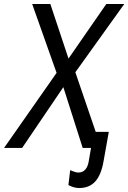

<svg xmlns="http://www.w3.org/2000/svg" viewBox="-24 -745 646 967"><path d="M320.5 187 329.5 112Q344.5 118.5 354 121.2Q363.5 124 371 124Q391.5 124 404.8 109.8Q418 95.5 422.5 69.5L434.5 0H392.5L295 -306L87.5 0H-3.5L261 -378L138 -725H229.5L321 -450L511.5 -725H602L355.5 -381L458 -81H524L497.5 67.5Q485.5 136.5 455.5 169.2Q425.5 202 375.5 202Q348 202 320.5 187Z"/></svg>

Font: JuliaMono Light
Style: Italic
Weight: 300
Italic angle: -9°
Monospace: yes
Designer: cormullion
Foundry: corm
Version: Version 0.054; ttfautohint (v1.8.4)